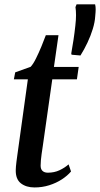

<svg xmlns="http://www.w3.org/2000/svg" viewBox="-20 -834 451 865"><path d="M173 -177.5Q169.5 -156 167.5 -140.2Q165.5 -124.5 164.2 -112Q163 -99.5 163 -88Q163 -71.5 171.8 -63.8Q180.5 -56 195.5 -56Q224.5 -56 248 -67Q271.5 -78 289 -93.5L300 -61.5Q284 -42.5 258.8 -26Q233.5 -9.5 202 0.5Q170.5 10.5 135.5 10.5Q98 10.5 74 -8.2Q50 -27 51 -68.5Q51 -74.5 51.8 -83.8Q52.5 -93 54.2 -106Q56 -119 58.2 -135.8Q60.5 -152.5 63.5 -174L105.5 -476.5H42.5L48.5 -508L118 -533Q129.5 -545 142.2 -570.8Q155 -596.5 166.8 -625.2Q178.5 -654 186.5 -675.5H243.5L223 -532.5H334.5L326.5 -476.5H215.5ZM342.5 -584 302.5 -587.5 301 -593Q306.5 -623 311.2 -654.8Q316 -686.5 319.5 -719Q322.5 -745 322.5 -765.8Q322.5 -786.5 320 -802L325 -814.5H408.5Q411 -804 411 -792.5Q411 -781 409 -761Q407.5 -734.5 398 -703.5Q388.5 -672.5 374 -641.8Q359.5 -611 342.5 -584Z"/></svg>

Font: Merriweather 72pt Medium
Style: Italic
Weight: 500
Italic angle: -7.8°
Version: Version 2.101